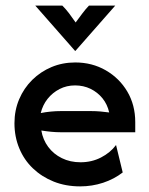

<svg xmlns="http://www.w3.org/2000/svg" viewBox="-20 -649 526 680"><path d="M263.9 11.1Q212.5 11.1 170.1 -5.9Q127.8 -22.9 96.5 -52.8Q65.3 -82.6 48.3 -123.6Q31.2 -164.6 31.2 -212.5Q31.2 -258.3 47.9 -297.6Q64.6 -336.8 94.1 -366Q123.6 -395.1 162.5 -411.5Q201.4 -427.8 246.5 -427.8Q306.2 -427.8 354.5 -400Q402.8 -372.2 430.9 -324.7Q459 -277.1 459 -216.7V-180.6H195.8Q178.5 -180.6 161.1 -182.3Q143.8 -184 126.4 -186.8Q131.9 -154.2 150.7 -128.8Q169.4 -103.5 199 -88.9Q228.5 -74.3 265.3 -74.3Q304.9 -74.3 337.8 -91.3Q370.8 -108.3 391 -135.4L414.6 -38.2Q384 -14.6 345.1 -1.7Q306.2 11.1 263.9 11.1ZM124.3 -248.6Q141.7 -252.1 159.7 -253.8Q177.8 -255.6 195.8 -255.6H302.1Q319.4 -255.6 335.4 -254.2Q351.4 -252.8 366.7 -250.7Q360.4 -279.2 343.1 -300.7Q325.7 -322.2 300.7 -334.4Q275.7 -346.5 245.8 -346.5Q216 -346.5 191 -333.7Q166 -320.8 148.6 -299Q131.2 -277.1 124.3 -248.6ZM245.8 -468.8 104.9 -629.2H200.7Q213.9 -616 224.7 -601.7Q235.4 -587.5 247.9 -569.4Q261.1 -587.5 271.9 -601.7Q282.6 -616 295.1 -629.2H388.2L247.2 -468.8Z"/></svg>

Font: Afacad Flux Medium
Style: Regular
Weight: 500
Designer: Kristian Moeller
Foundry: Dicotype
Version: Version 1.100